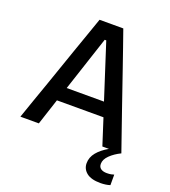

<svg xmlns="http://www.w3.org/2000/svg" viewBox="-163 -830 1025 1159"><g transform="rotate(20 350.0 -251.0)"><path d="M26.5 0Q46.5 -57.5 68.5 -121Q90.5 -184.5 111 -241.5L196 -486.5Q219.5 -552.5 238 -606Q256.5 -659 275.5 -713H428Q447.5 -657.5 466 -604.5Q484 -551.5 507 -486L591.5 -240.5Q612 -181.5 633.5 -119.5Q655 -57 675 0H553Q540 -41 526 -84Q512 -126.5 499 -168H200Q186.5 -126 172.2 -83.2Q158 -40.5 145 0ZM346 -610 230 -258H469.5L356 -610ZM617 211.5Q557 211.5 527.5 187.8Q498 164 498 127Q498 89 524 57.2Q550 25.5 596 -0.5V-22.5L652 -27.5L674.5 0Q634.5 19.5 607.2 46.2Q580 73 580 101Q580 122 594.2 132Q608.5 142 632.5 142Q648.5 142 660 139.8Q671.5 137.5 678.5 135V202.5Q667.5 206.5 650.8 209Q634 211.5 617 211.5Z"/></g></svg>

Font: Heraclito Medium
Style: Regular
Weight: 500
Designer: Kostas Bartsokas (font) & Cristiano Sobral (main changes)
Foundry: Kostas Bartsokas (font) & Cristiano Sobral (main changes)
Version: Version 1.00;July 8, 2020;FontCreator 13.0.0.2655 64-bit